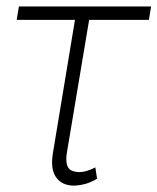

<svg xmlns="http://www.w3.org/2000/svg" viewBox="-20 -566 488 595"><path d="M448.2 -545.9 441.4 -504.4H31.7L38.6 -545.9ZM219.2 -545.9H263.2L187.5 -94.2Q183.6 -69.8 187.3 -56.4Q190.9 -43 200.7 -38.1Q210.4 -33.2 224.6 -32.7Q237.3 -32.7 250.7 -36.9Q264.2 -41 275.4 -47.4L280.8 -12.2Q262.7 -1 244.4 3.9Q226.1 8.8 209 9.3Q171.4 8.8 153.6 -16.8Q135.7 -42.5 144 -91.8Z"/></svg>

Font: Inter Tight ExtraLight
Style: Italic
Weight: 250
Italic angle: -9.39999°
Designer: Rasmus Andersson
Foundry: rsms
Version: Version 3.004